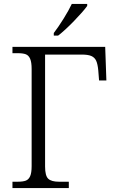

<svg xmlns="http://www.w3.org/2000/svg" viewBox="-20 -951 596 971"><path d="M43 -32H69Q96 -32 110.5 -37.5Q125 -43 132.5 -60Q140 -77 140 -111V-602Q140 -636 132.5 -653.5Q125 -671 110.5 -676.5Q96 -682 70 -682H43V-714H512L518 -544H481L477 -595Q474 -627 466.5 -643.5Q459 -660 442.5 -667.5Q426 -675 393 -675H208V-109Q208 -62 224 -47Q240 -32 278 -32H328V0H43ZM252 -784Q275 -814 301.5 -856.5Q328 -899 343 -931H421V-921Q401 -893 354.5 -845Q308 -797 274 -771H252Z"/></svg>

Font: Noto Serif Light
Style: Regular
Weight: 300
Designer: Monotype Design Team
Foundry: Monotype Imaging Inc.
Version: Version 1.001